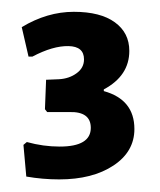

<svg xmlns="http://www.w3.org/2000/svg" viewBox="-20 -513 264 317"><path d="M193.5 -429Q193.5 -387.9 151.4 -365.4V-362.6Q201.9 -348.6 201.9 -300Q201.9 -262.6 167.3 -239.7Q132.7 -216.8 77.6 -216.8Q50.5 -216.8 23.4 -221.5L18.7 -273.8L24.3 -278.5Q51.4 -271 78.5 -271Q129.9 -271 129.9 -301.9Q129.9 -329 94.4 -328H57.9L54.2 -332.7L56.1 -381.3L77.6 -382.2Q94.4 -383.2 106.5 -392.1Q118.7 -400.9 118.7 -415Q118.7 -436.4 93 -436.9Q67.3 -437.4 33.6 -419.6H27.1L15.9 -468.2Q57.9 -493.5 101.9 -493.5Q145.8 -493.5 169.6 -476.2Q193.5 -458.9 193.5 -429Z"/></svg>

Font: Gurajada
Style: Regular
Weight: 400
Designer: Purushoth Kumar Guthula
Foundry: SiliconAndhra, USA.
Version: Version 1.0.3; ttfautohint (v1.2.42-39fb)